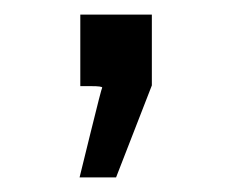

<svg xmlns="http://www.w3.org/2000/svg" viewBox="-20 -118 318 263"><path d="M90 0V-98H188V-1L139 125H89L104 64Q119 3 120 2Q120 0 105 0Z"/></svg>

Font: MathJax_SansSerif
Style: Regular
Weight: 400
Version: Version 1.1